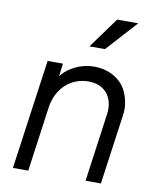

<svg xmlns="http://www.w3.org/2000/svg" viewBox="-87 -857 749 924"><g transform="rotate(10 287.0 -395.0)"><path d="M377 -640 513 -790H410L301 -640ZM115 0 159 -317C173 -413 242 -473 326 -473C406 -473 443 -420 443 -358C443 -350 442 -341 441 -331L395 0H470L517 -336C519 -349 520 -361 520 -373C520 -399 514 -426 502 -453C479 -508 419 -548 342 -548C303 -548 268 -538 235 -519C214 -507 196 -492 182 -473L190 -536H115L40 0Z"/></g></svg>

Font: Plus Jakarta Sans
Style: Italic
Weight: 400
Italic angle: -8°
Designer: Gumpita Rahayu
Foundry: Tokotype
Version: Version 2.071;gftools[0.9.30]